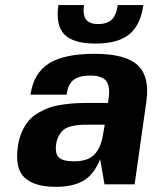

<svg xmlns="http://www.w3.org/2000/svg" viewBox="-20 -720 596 750"><path d="M390.1 0H388.2L371.1 -98.1Q346.2 -36.1 304.4 -13.2Q262.7 9.8 199.2 9.8Q113.8 9.8 75.7 -26.4Q37.6 -62.5 49.8 -147.9Q54.2 -180.2 65.9 -206.1Q77.6 -231.9 93 -249.5Q108.4 -267.1 130.4 -279.8Q152.3 -292.5 173.8 -299.8Q195.3 -307.1 223.4 -311.3Q251.5 -315.4 274.7 -316.7Q297.9 -317.9 327.1 -317.9H401.9L404.8 -339.8Q410.6 -384.8 394 -404.8Q377.4 -424.8 333 -424.8Q288.6 -424.8 266.8 -407.5Q245.1 -390.1 240.2 -350.1H99.1Q111.3 -434.1 170.7 -471.9Q230 -509.8 350.1 -509.8Q469.7 -509.8 517.6 -465.6Q565.4 -421.4 551.8 -324.2L505.9 0ZM389.2 -232.9H388.2H325.2Q304.2 -232.9 290.3 -231.9Q276.4 -231 258.8 -226.8Q241.2 -222.7 230.5 -214.6Q219.7 -206.5 210.9 -191.7Q202.1 -176.8 199.2 -155.8Q194.3 -119.6 210.4 -104.7Q226.6 -89.8 269 -89.8Q298.8 -89.8 320.1 -97.9Q341.3 -106 354.2 -122.6Q367.2 -139.2 374 -159.4Q380.9 -179.7 384.8 -208ZM439.9 -700.2H540Q528.8 -621.1 484.4 -585.4Q439.9 -549.8 353 -549.8Q265.6 -549.8 231.2 -585.7Q196.8 -621.6 208 -700.2H308.1Q302.7 -661.1 316.2 -643.6Q329.6 -626 363.8 -626Q398.4 -626 416.7 -643.8Q435.1 -661.6 439.9 -700.2Z"/></svg>

Font: Fivo Sans Modern
Style: Italic
Weight: 700
Designer: Alexander Slobzheninov
Foundry: Alexander Slobzheninov
Version: 1.0